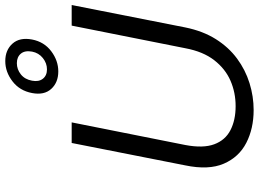

<svg xmlns="http://www.w3.org/2000/svg" viewBox="-150 -848 1005 746"><g transform="rotate(-90 353.0 -475.5)"><path d="M170 -700H250L162 -258Q149 -189 165 -146Q181 -103 220 -83Q259 -63 313 -63Q366 -63 412 -83Q458 -103 491.5 -146Q525 -189 538 -258L626 -700H706L619 -259Q605 -190 573.5 -140Q542 -90 498 -57.5Q454 -25 402.5 -9Q351 7 298 7Q226 7 170.5 -21.5Q115 -50 89.5 -109Q64 -168 83 -259ZM572 -854Q563 -807 526.5 -779.5Q490 -752 448 -752Q405 -752 380 -779.5Q355 -807 364 -854Q373 -902 409.5 -930Q446 -958 488 -958Q531 -958 556 -930Q581 -902 572 -854ZM525 -854Q530 -882 517 -897.5Q504 -913 480 -913Q456 -913 436.5 -897.5Q417 -882 412 -854Q407 -828 419.5 -812Q432 -796 456 -796Q480 -796 500 -812Q520 -828 525 -854Z"/></g></svg>

Font: Albert Sans
Style: Italic
Weight: 400
Italic angle: -11.25°
Designer: Andreas Rasmussen
Foundry: a.Foundry
Version: Version 1.025